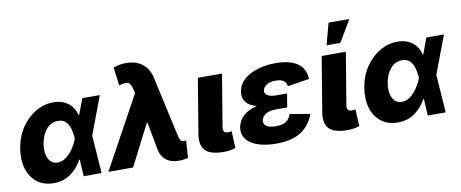

<svg xmlns="http://www.w3.org/2000/svg" viewBox="-67 -1059 3265 1360"><g transform="rotate(-10 1565.0 -379.0)"><path d="M226.1 11.7Q157.2 11.7 109.1 -24.4Q61 -60.5 40.8 -124.8Q20.5 -189 34.2 -272.5Q47.9 -356 90.6 -418.9Q133.3 -481.9 193.6 -517.3Q253.9 -552.7 320.3 -552.7Q383.8 -552.7 427 -520.3Q470.2 -487.8 482.4 -431.6H486.3L528.8 -545.9H655.3L552.2 -272.9L571.8 0H442.9L436 -119.6H431.6Q402.3 -64.5 350.8 -26.4Q299.3 11.7 226.1 11.7ZM427.2 -272.9V-274.4Q425.3 -310.5 416.3 -343.3Q407.2 -376 387.2 -396.7Q367.2 -417.5 331.1 -417.5Q280.3 -417.5 246.6 -377.2Q212.9 -336.9 202.6 -274.4Q192.4 -210.4 213.4 -168.9Q234.4 -127.4 279.3 -127.4Q312 -127.4 341.1 -149.4Q370.1 -171.4 392.1 -204.6Q414.1 -237.8 426.8 -271.5Z M1124.5 9.3Q1072.3 9.3 1038.1 -15.9Q1003.9 -41 992.7 -88.4L954.1 -293H947.8L798.3 0H620.6L903.8 -517.1L897 -543.9Q886.7 -585.9 869.1 -595Q851.6 -604 802.2 -589.8L785.6 -721.2Q810.1 -729.5 831.3 -733.4Q852.5 -737.3 875.5 -737.3Q947.3 -737.3 993.4 -701.9Q1039.6 -666.5 1053.7 -600.6L1145.5 -184.6Q1153.3 -147.9 1160.9 -134.8Q1168.5 -121.6 1187.5 -121.6Q1195.8 -122.1 1201.7 -123.5L1192.9 0.5Q1182.1 4.4 1161.9 6.8Q1141.6 9.3 1124.5 9.3Z M1450.7 2.9Q1356.4 2.9 1319.3 -34.4Q1282.2 -71.8 1294.9 -151.4L1360.4 -545.9H1534.2L1471.7 -170.4Q1465.3 -128.9 1503.4 -128.9Q1522 -128.9 1530.3 -132.3L1536.1 -10.3Q1523.9 -5.9 1501.7 -1.5Q1479.5 2.9 1450.7 2.9Z M1827.6 9.8Q1753.4 9.8 1697.8 -8.5Q1642.1 -26.9 1614.3 -62.3Q1586.4 -97.7 1594.7 -148.9Q1602.5 -195.3 1638.4 -228.5Q1674.3 -261.7 1736.8 -276.4Q1685.1 -290 1660.9 -320.6Q1636.7 -351.1 1644 -396.5Q1652.3 -446.8 1691.2 -481.7Q1730 -516.6 1789.6 -534.7Q1849.1 -552.7 1919.9 -552.7Q2021 -552.7 2076.4 -514.9Q2131.8 -477.1 2134.3 -401.4L1977.5 -376.5Q1976.1 -401.4 1956.5 -416Q1937 -430.7 1898.9 -430.7Q1857.9 -430.7 1833.5 -414.6Q1809.1 -398.4 1805.7 -377.4Q1801.8 -355.5 1822.8 -341.3Q1843.8 -327.1 1882.8 -327.1H1963.4L1953.1 -265.6L1947.3 -229.5H1866.2Q1819.3 -229.5 1792.5 -212.9Q1765.6 -196.3 1761.2 -168.9Q1756.8 -143.6 1776.9 -127.9Q1796.9 -112.3 1846.7 -112.3Q1895 -112.3 1919.4 -128.7Q1943.8 -145 1955.6 -180.2L2101.1 -155.8Q2069.8 -73.2 2004.6 -31.7Q1939.5 9.8 1827.6 9.8Z M2341.3 2.9Q2247.1 2.9 2210 -34.4Q2172.9 -71.8 2185.5 -151.4L2251 -545.9H2424.8L2362.3 -170.4Q2356 -128.9 2394 -128.9Q2412.6 -128.9 2420.9 -132.3L2426.8 -10.3Q2414.6 -5.9 2392.3 -1.5Q2370.1 2.9 2341.3 2.9ZM2298.3 -614.3 2339.8 -770H2489.3L2397.5 -614.3Z M2701.2 11.7Q2632.3 11.7 2584.2 -24.4Q2536.1 -60.5 2515.9 -124.8Q2495.6 -189 2509.3 -272.5Q2522.9 -356 2565.7 -418.9Q2608.4 -481.9 2668.7 -517.3Q2729 -552.7 2795.4 -552.7Q2858.9 -552.7 2902.1 -520.3Q2945.3 -487.8 2957.5 -431.6H2961.4L3003.9 -545.9H3130.4L3027.3 -272.9L3046.9 0H2918L2911.1 -119.6H2906.7Q2877.4 -64.5 2825.9 -26.4Q2774.4 11.7 2701.2 11.7ZM2902.3 -272.9V-274.4Q2900.4 -310.5 2891.4 -343.3Q2882.3 -376 2862.3 -396.7Q2842.3 -417.5 2806.2 -417.5Q2755.4 -417.5 2721.7 -377.2Q2688 -336.9 2677.7 -274.4Q2667.5 -210.4 2688.5 -168.9Q2709.5 -127.4 2754.4 -127.4Q2787.1 -127.4 2816.2 -149.4Q2845.2 -171.4 2867.2 -204.6Q2889.2 -237.8 2901.9 -271.5Z"/></g></svg>

Font: Inter Extra Bold
Style: Italic
Weight: 800
Italic angle: -9.39999°
Designer: Rasmus Andersson
Foundry: rsms
Version: Version 4.000;git-3c8e0fc